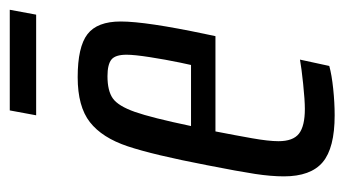

<svg xmlns="http://www.w3.org/2000/svg" viewBox="-176 -521 705 393"><g transform="rotate(-90 176.5 -324.5)"><path d="M12 -96Q12 -122 17 -155Q22 -188 35 -254Q56 -363 73.5 -415.5Q91 -468 123 -493Q155 -518 215 -518Q277 -518 303 -498Q329 -478 329 -430Q329 -378 303 -255L299 -236H104Q96 -195 90 -161Q84 -127 84 -107Q84 -77 99.5 -65Q115 -53 150 -53Q168 -53 201.5 -56.5Q235 -60 251 -63L238 -3Q220 2 191.5 5Q163 8 137 8Q70 8 41 -16.5Q12 -41 12 -96ZM240 -286 245 -309Q251 -338 256 -370Q261 -402 261 -418Q261 -441 251 -449Q241 -457 217 -457Q187 -457 171.5 -446Q156 -435 144 -401Q132 -367 115 -286ZM137 -603 147 -657H353L343 -603Z"/></g></svg>

Font: Saira Ultra Condensed Medium
Style: Italic
Weight: 500
Width: 1
Italic angle: -12°
Designer: Hector Gatti with collaboration of the Omnibus-Type team
Foundry: Omnibus-Type
Version: Version 1.001; ttfautohint (v1.8)